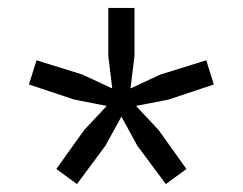

<svg xmlns="http://www.w3.org/2000/svg" viewBox="-20 -750 612 484"><path d="M323 -483 380 -422 450 -324 398 -286 326 -383 286 -456 246 -383 174 -286 122 -324 192 -422 249 -483 167 -499 53 -537 72 -598 188 -562 263 -527 253 -609V-730H319V-609L309 -527L384 -562L500 -598L519 -537L405 -499Z"/></svg>

Font: Work Sans
Style: Regular
Weight: 400
Designer: Wei Huang
Foundry: Wei Huang
Version: Version 1.032;PS 001.032;hotconv 1.0.70;makeotf.lib2.5.58329